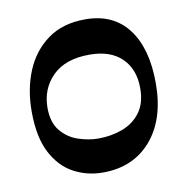

<svg xmlns="http://www.w3.org/2000/svg" viewBox="-62 -542 602 616"><g transform="rotate(-10 238.5 -234.0)"><path d="M226 13Q174 13 130.5 -10.5Q87 -34 60.5 -85Q34 -136 34 -220Q34 -292 58.5 -351Q83 -410 132 -445.5Q181 -481 254 -481Q345 -481 393.5 -417.5Q442 -354 442 -240Q442 -123 383.5 -55Q325 13 226 13ZM230 -97Q272 -97 308.5 -110.5Q345 -124 367.5 -154Q390 -184 390 -233Q390 -295 353 -331Q316 -367 248 -367Q169 -367 127.5 -325.5Q86 -284 86 -222Q86 -174 109 -146.5Q132 -119 165.5 -108Q199 -97 230 -97Z"/></g></svg>

Font: STIX Two Text SemiBold
Style: Regular
Weight: 600
Designer: Ross Mills, John Hudson & Paul Hanslow, Tiro Typeworks Ltd; with prior portions MicroPress Inc., and Coen Hoffman.
Foundry: Tiro Typeworks Ltd
Version: Version 2.13 b171